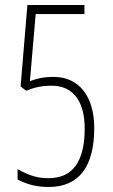

<svg xmlns="http://www.w3.org/2000/svg" viewBox="-20 -734 451 764"><path d="M174 10C296 10 355 -73 355 -225C355 -352 293 -428 194 -428C152 -428 125 -421 99 -411L122 -678H316V-714H89L62 -390L84 -373C117 -386 145 -393 186 -393C266 -393 317 -337 317 -223C317 -88 267 -25 173 -25C131 -25 98 -34 50 -61V-20C90 2 131 10 174 10Z"/></svg>

Font: Noto Sans Devanagari UI ExtraCondensed ExtraLight
Style: Regular
Weight: 200
Width: 2
Designer: Jelle Bosma - Monotype Design Team
Foundry: Monotype Imaging Inc.
Version: Version 2.004